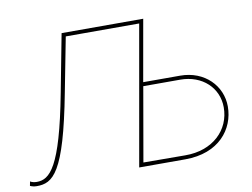

<svg xmlns="http://www.w3.org/2000/svg" viewBox="-96 -810 1210 922"><g transform="rotate(-10 509.0 -348.5)"><path d="M12 3C91 3 150 -34 223 -418L274 -681H632L512 0H737C901 0 982 -104 982 -215C982 -315 902 -400 782 -400H602L655 -700H257L203 -418C136 -65 79 -17 16 -17C5 -17 -9 -20 -16 -25L-20 -4C-12 0 0 3 12 3ZM536 -20 599 -381H779C887 -381 962 -309 962 -214C962 -104 875 -18 740 -19Z"/></g></svg>

Font: Fixel Display 20240404 Thin
Style: Italic
Weight: 100
Italic angle: -10°
Designer: AlfaBravo + MacPaw
Foundry: Kyrylo Tkachov, Marchela Mozhyna, Serhii Makarenko, Maria Weinstein, Zakhar Kryvoshyya
Version: Version 1.211;Glyphs 3.2 (3225)